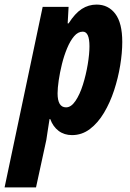

<svg xmlns="http://www.w3.org/2000/svg" viewBox="-79 -579 568 837"><path d="M-59 238 107 -549H220L216 -477H220Q248 -521 277.5 -540Q307 -559 342 -559Q393 -559 423.5 -519Q454 -479 454 -396Q454 -349 445 -294Q436 -239 418.5 -185.5Q401 -132 374.5 -87.5Q348 -43 313 -16.5Q278 10 235 10Q201 10 176.5 -8.5Q152 -27 140 -60H137Q133 -33 129 -9Q125 15 123 31L78 238ZM209 -111Q231 -111 250 -139Q269 -167 282.5 -210Q296 -253 303.5 -298.5Q311 -344 311 -377Q311 -441 282 -441Q261 -441 244 -421Q227 -401 213.5 -368.5Q200 -336 191 -299.5Q182 -263 177 -229Q172 -195 172 -172Q172 -111 209 -111Z"/></svg>

Font: Noto Sans ExtraCondensed ExtraBold
Style: Italic
Weight: 800
Width: 2
Italic angle: -12°
Designer: Monotype Design Team
Foundry: Monotype Imaging Inc.
Version: Version 2.013; ttfautohint (v1.8.4.7-5d5b)